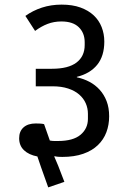

<svg xmlns="http://www.w3.org/2000/svg" viewBox="-20 -723 555 832"><path d="M158 2 142 -45Q105 -52 84 -72Q63 -92 63 -124Q63 -154 82 -171Q101 -188 135 -188Q143 -188 153.5 -187.5Q164 -187 171 -185L196 -114Q207 -112 215.5 -112Q224 -112 231 -112Q297 -112 329 -139Q361 -166 361 -208V-230Q361 -254 351.5 -275.5Q342 -297 323 -313.5Q304 -330 275 -339.5Q246 -349 208 -349H135V-425H205Q276 -425 311.5 -452Q347 -479 347 -528V-540Q347 -580 321.5 -605Q296 -630 246 -630Q214 -630 186.5 -619.5Q159 -609 132 -589L90 -654Q122 -677 161.5 -690Q201 -703 247 -703Q294 -703 328.5 -690.5Q363 -678 386 -656.5Q409 -635 420.5 -605.5Q432 -576 432 -543Q432 -480 401 -442Q370 -404 313 -390V-388Q342 -382 367.5 -368.5Q393 -355 412 -334Q431 -313 442 -284.5Q453 -256 453 -219Q453 -182 441 -150Q429 -118 404 -94Q379 -70 340.5 -56.5Q302 -43 250 -43Q243 -43 234 -43.5Q225 -44 217 -46L215 -45L232 -5L259 65L189 89Z"/></svg>

Font: IBM Plex Sans Devanagari Text
Style: Regular
Weight: 450
Designer: Mike Abbink, Paul van der Laan, Pieter van Rosmalen, Erin McLaughlin
Foundry: Bold Monday
Version: Version 1.1